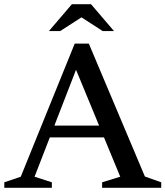

<svg xmlns="http://www.w3.org/2000/svg" viewBox="-26 -891 784 911"><path d="M182 -239V-295H520V-239ZM661.5 -53.5 739 -26V0H458.5V-26L544.5 -52.5L320 -595.5H348.5L138 -52.5L220 -26V0H-5.5V-26L72.5 -52.5L328.5 -684H395.5ZM351.5 -814.5H369.5L259.5 -743.5H206L315 -871H406L515 -743.5H461.5Z"/></svg>

Font: Newsreader 16pt 16pt Medium
Style: Regular
Weight: 500
Version: Version 1.003